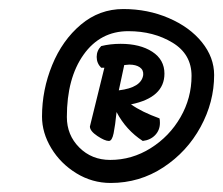

<svg xmlns="http://www.w3.org/2000/svg" viewBox="-20 -820 494 425"><path d="M73 -562Q73 -621 95.5 -676Q118 -731 159 -765.5Q200 -800 253 -800Q307 -800 353.5 -780Q400 -760 427 -726.5Q454 -693 454 -654Q454 -594 424 -539Q394 -484 341.5 -449.5Q289 -415 225 -415Q184 -415 149 -436.5Q114 -458 93.5 -492Q73 -526 73 -562ZM404 -652Q404 -700 362 -725.5Q320 -751 264 -751Q202 -751 165 -699Q128 -647 128 -561Q128 -521 155.5 -493.5Q183 -466 224 -466Q272 -466 313.5 -492Q355 -518 379.5 -560.5Q404 -603 404 -652ZM238 -572Q235 -542 231.5 -525Q228 -508 221 -508Q212 -508 195.5 -519Q179 -530 179 -540L211 -670H204Q194 -680 194 -694Q194 -708 204 -718Q224 -723 247 -723Q290 -723 317 -705.5Q344 -688 344 -657Q344 -604 270 -589Q294 -572 333 -558Q334 -555 334 -548Q334 -532 323.5 -521Q313 -510 296 -508Q259 -532 238 -572ZM297 -654Q298 -665 289.5 -671Q281 -677 266 -677L255 -676L243 -620Q293 -626 297 -654Z"/></svg>

Font: Mogra
Style: Regular
Weight: 400
Designer: Lipi Raval
Foundry: Lipi Raval
Version: Version 1.002;PS 1.002;hotconv 1.0.88;makeotf.lib2.5.647800;